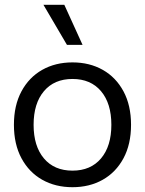

<svg xmlns="http://www.w3.org/2000/svg" viewBox="-20 -770 604 800"><path d="M282 -510Q353 -510 408 -479Q463 -448 494.5 -389.5Q526 -331 526 -250Q526 -169 494.5 -110.5Q463 -52 408 -21Q353 10 282 10Q211 10 156 -21Q101 -52 69.5 -110.5Q38 -169 38 -250Q38 -331 69.5 -389.5Q101 -448 156 -479Q211 -510 282 -510ZM282 -441Q206 -441 163 -390Q120 -339 120 -250Q120 -161 163 -110Q206 -59 282 -59Q358 -59 401 -110Q444 -161 444 -250Q444 -339 401 -390Q358 -441 282 -441ZM248 -750 324 -583H259L161 -750Z"/></svg>

Font: Prodigy Sans
Style: Regular
Weight: 400
Designer: Wei Huang
Foundry: Wei Huang
Version: Version 1.003; ttfautohint (v1.8.3)